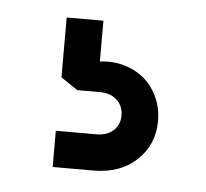

<svg xmlns="http://www.w3.org/2000/svg" viewBox="-31 -51 323 301"><g transform="rotate(5 130.0 100.0)"><path d="M61.5 217.2V160.2H125.2Q141.8 160.2 151.9 151.2Q162 142.1 162 127.5Q162 112.5 151.9 103.1Q141.8 93.8 125.2 93.8H89.5L63 76V-18.2H120.8V62.2L85.5 54.8Q126.6 39.9 156.8 48Q186.9 56.1 203.3 78.9Q219.8 101.6 219.8 130.9Q219.8 167.9 193.9 192.6Q168 217.2 125.2 217.2Z"/></g></svg>

Font: Mohave Light
Style: Regular
Weight: 300
Designer: Gumpita Rahayu
Foundry: Tokotype
Version: Version 2.003